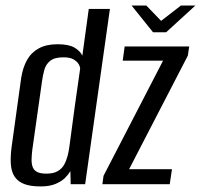

<svg xmlns="http://www.w3.org/2000/svg" viewBox="-20 -662 722 690"><path d="M126 8Q90 8 67.5 -0.5Q45 -9 33 -26.5Q21 -44 19 -71.5Q17 -99 22 -136L56 -381Q62 -420 77.5 -447Q93 -474 120 -488.5Q147 -503 187 -503Q227 -503 247.5 -491Q268 -479 276 -462L299 -630H375L286 0H234L233 -47Q226 -35 213.5 -22.5Q201 -10 179.5 -1Q158 8 126 8ZM147 -38Q172 -38 187.5 -47Q203 -56 211 -71Q219 -86 223.5 -104Q228 -122 230 -140Q239 -209 248.5 -278Q258 -347 268 -415Q268 -423 262 -432.5Q256 -442 243.5 -449Q231 -456 208 -456Q176 -456 160.5 -443.5Q145 -431 139.5 -411.5Q134 -392 131 -370L96 -123Q94 -106 93.5 -90.5Q93 -75 97 -63Q101 -51 112.5 -44.5Q124 -38 147 -38ZM348 0 352 -30 566 -444H421L428 -495H660L655 -462L444 -54H598L590 0ZM530 -546 453 -642H506L559 -587L630 -642H682L577 -546Z"/></svg>

Font: Alumni Sans Medium
Style: Italic
Weight: 500
Italic angle: -8°
Designer: Robert E. Leuschke
Foundry: Robert E. Leuschke
Version: Version 1.016